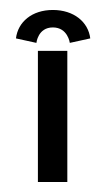

<svg xmlns="http://www.w3.org/2000/svg" viewBox="-20 -365 212 385"><path d="M53 -279C53 -279 56 -310 86 -310C116 -310 120 -279 120 -279L161 -288C157 -321 128 -345 86 -345C44 -345 16 -321 12 -288ZM115 -263H56V0H115Z"/></svg>

Font: Hussar Tani
Style: Dwa
Weight: 700
Foundry: Cannot Into Space Fonts
Version: Version 0.92